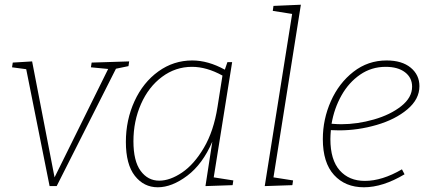

<svg xmlns="http://www.w3.org/2000/svg" viewBox="-20 -786 1822 813"><path d="M368 -521 527 -526 524 -506 471 -495 220 2H190L91 -493L31 -501L34 -521L116 -526L211 -35L438 -494L365 -501Z M885 -35 968 -22 965 -2 850 2 879 -186Q838 -91 773 -42Q708 7 648 7Q589 7 551 -41.5Q513 -90 513 -185Q513 -278 549.5 -357.5Q586 -437 650.5 -483.5Q715 -530 794 -530Q861 -530 932 -491L943 -523H963ZM901 -333 922 -466Q855 -503 793 -503Q723 -503 666 -460.5Q609 -418 577 -345.5Q545 -273 545 -188Q545 -104 575.5 -62.5Q606 -21 654 -21Q700 -21 751 -55.5Q802 -90 843.5 -160.5Q885 -231 901 -333Z M1138 -761 1254 -766 1138 -35 1221 -22 1218 -2 1101 2 1217 -727 1135 -740Z M1381 -235Q1379 -211 1379 -197Q1379 -109 1418.5 -64.5Q1458 -20 1525 -20Q1598 -20 1682 -69L1693 -48Q1601 7 1521 7Q1442 7 1394.5 -45Q1347 -97 1347 -197Q1347 -281 1381 -357.5Q1415 -434 1476.5 -482Q1538 -530 1617 -530Q1682 -530 1719 -499.5Q1756 -469 1756 -421Q1756 -366 1705 -323Q1654 -280 1575 -257Q1496 -234 1416 -234ZM1384 -262Q1410 -260 1425 -260Q1493 -260 1563 -280Q1633 -300 1679 -336.5Q1725 -373 1725 -419Q1725 -457 1695 -480Q1665 -503 1613 -503Q1553 -503 1505 -470Q1457 -437 1426 -382Q1395 -327 1384 -262Z"/></svg>

Font: Bitter Pro ExtraLight
Style: Italic
Weight: 275
Italic angle: -9°
Designer: Sol Matas, and Bitter project Authors
Foundry: Sol Matas
Version: Version 1.010